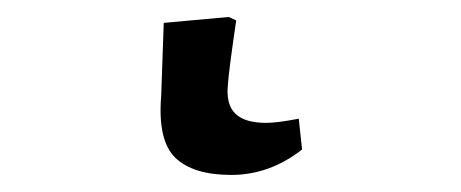

<svg xmlns="http://www.w3.org/2000/svg" viewBox="-20 24 540 225"><path d="M248 43.9 256.8 47.9Q248 107.9 247.1 123Q244.6 146 255.6 157Q266.6 168 292 168Q304.7 168 330.1 163.1L334 199.2Q295.9 229 251 229Q206.1 229 185.3 208.7Q164.6 188.5 168.9 136.2L171.9 50.8Z"/></svg>

Font: Literata Book
Style: Italic
Weight: 400
Italic angle: -3°
Designer: Latin by Veronika Burian and Jose Scaglione. Greek by Irene Vlachou. Cyrillic by Vera Evstafieva
Foundry: TypeTogether
Version: Version 1.003;PS 001.003;hotconv 1.0.88;makeotf.lib2.5.64775